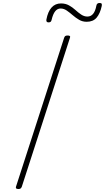

<svg xmlns="http://www.w3.org/2000/svg" viewBox="-20 -1253 703 1287"><path d="M104 14Q92 14 88.5 10Q85 6 87 -1L410 -1000Q413 -1008 417.5 -1011.5Q422 -1015 434 -1015Q444 -1015 448 -1011.5Q452 -1008 449 -1000L126 -1Q123 6 118.5 10Q114 14 104 14ZM305 -1103Q288 -1103 291 -1122Q301 -1175 325.5 -1202.5Q350 -1230 389 -1230Q419 -1230 442.5 -1217Q466 -1204 485 -1186.5Q504 -1169 524 -1155.5Q544 -1142 566 -1142Q589 -1142 604 -1160Q619 -1178 626 -1215Q629 -1233 647 -1233Q658 -1233 661 -1228.5Q664 -1224 662 -1213Q651 -1162 627.5 -1134.5Q604 -1107 561 -1107Q533 -1107 510 -1120.5Q487 -1134 467.5 -1151Q448 -1168 428 -1182Q408 -1196 386 -1196Q365 -1196 350 -1177.5Q335 -1159 326 -1120Q324 -1111 319.5 -1107Q315 -1103 305 -1103Z"/></svg>

Font: Playwrite MX Thin
Style: Regular
Weight: 250
Designer: Veronika Burian, José Scaglione
Foundry: TypeTogether
Version: Version 1.002